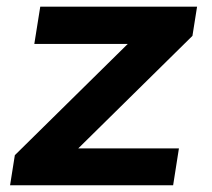

<svg xmlns="http://www.w3.org/2000/svg" viewBox="-20 -548 627 568"><path d="M211.4 -108.9H509.3L492.2 0H9.8L23.9 -88.9L357.9 -418H81.5L99.1 -528.3H563L549.3 -441.9Z"/></svg>

Font: Roboto Mono
Style: Bold Italic
Weight: 700
Designer: Google
Version: Version 2.000985; 2015; ttfautohint (v1.3)